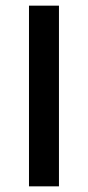

<svg xmlns="http://www.w3.org/2000/svg" viewBox="-20 -659 311 679"><path d="M188.5 0H82.5V-639H188.5Z"/></svg>

Font: Anek Gurmukhi Medium SemiExpanded
Style: Regular
Weight: 500
Width: 6
Version: Version 1.003